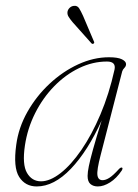

<svg xmlns="http://www.w3.org/2000/svg" viewBox="-20 -647 486 674"><path d="M333 -101.5Q319.5 -49.5 322 -32Q324.5 -14.5 340 -14.5Q351 -14.5 364 -22.8Q377 -31 397 -53Q404 -60.5 408.5 -58.5Q412 -56.5 407.5 -48.5Q389 -21 366.5 -6.8Q344 7.5 323.5 7.5Q307.5 7.5 297.5 -1Q287.5 -9.5 287.5 -29.5Q287.5 -42.5 291.8 -63.5Q296 -84.5 306.5 -122.5Q317 -160.5 337 -224.5Q288 -116.5 228.8 -54.5Q169.5 7.5 109 7.5Q68.5 7.5 47.2 -26Q26 -59.5 37 -138.5Q45 -199 76.2 -254.2Q107.5 -309.5 153.8 -352.8Q200 -396 254.2 -421Q308.5 -446 362.5 -446Q393.5 -446 408 -438.8Q422.5 -431.5 422.5 -422Q422.5 -414.5 416.8 -408.8Q411 -403 409 -396.5ZM67.5 -136.5Q57.5 -69.5 74.8 -40Q92 -10.5 124 -10.5Q155.5 -10.5 192.5 -39.2Q229.5 -68 265.8 -120.8Q302 -173.5 332.5 -245.2Q363 -317 382 -402.5Q388 -431 355.5 -431Q305.5 -431 257.8 -408Q210 -385 170.2 -344.2Q130.5 -303.5 103.5 -250Q76.5 -196.5 67.5 -136.5ZM271.5 -591.5 309.5 -502Q312.5 -496.5 308.5 -494Q304.5 -491.5 301 -495L235 -569Q226.5 -579 221 -587.8Q215.5 -596.5 217 -606Q218.5 -614 225 -620Q231.5 -626 240.5 -626.5Q251.5 -627.5 257.8 -617.8Q264 -608 271.5 -591.5Z"/></svg>

Font: Fraunces 72pt S000 Thin
Style: Italic
Weight: 100
Italic angle: -16°
Version: Version 1.000; ttfautohint (v1.8.3)